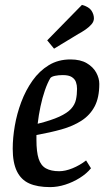

<svg xmlns="http://www.w3.org/2000/svg" viewBox="-20 -756 434 785"><path d="M185 9Q133 9 99.5 -6Q66 -21 49 -56Q32 -91 32 -148Q32 -192 40.5 -241.5Q49 -291 67 -339Q85 -387 113 -426.5Q141 -466 179.5 -489.5Q218 -513 268 -513Q309 -513 335 -497.5Q361 -482 373.5 -459Q386 -436 386 -413Q386 -357 367 -321Q348 -285 313 -262.5Q278 -240 231.5 -227Q185 -214 129 -204V-184Q129 -135 138 -107Q147 -79 168 -67.5Q189 -56 222 -56Q247 -56 276.5 -68Q306 -80 332 -100L352 -68Q334 -46 306 -28.5Q278 -11 246.5 -1Q215 9 185 9ZM134 -250Q190 -264 222.5 -279Q255 -294 270.5 -311Q286 -328 290.5 -348.5Q295 -369 295 -393Q295 -408 290.5 -420.5Q286 -433 273.5 -441Q261 -449 237 -449Q219 -449 205 -446Q191 -443 186 -437Q174 -417 163.5 -386.5Q153 -356 145.5 -320.5Q138 -285 134 -250ZM201 -557 173 -591 315 -736Q344 -728 354 -712.5Q364 -697 364 -681Q364 -668 354 -656.5Q344 -645 329.5 -635Q315 -625 300 -617Z"/></svg>

Font: Faustina Medium
Style: Italic
Weight: 500
Italic angle: -8°
Designer: Alfonso Garcia
Foundry: http://www.omnibus-type.com
Version: Version 1.200